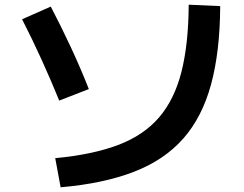

<svg xmlns="http://www.w3.org/2000/svg" viewBox="-20 -770 1040 817"><path d="M215 -97Q374 -112 482.5 -153Q591 -194 656.5 -270Q722 -346 752 -464Q782 -582 783 -750L917 -744Q916 -550 878 -410.5Q840 -271 759.5 -180Q679 -89 550 -39Q421 11 238 27ZM232 -342Q197 -428 157 -516Q117 -604 74 -688L196 -742Q239 -660 281 -570Q323 -480 358 -391Z"/></svg>

Font: M PLUS 1 Code
Style: Regular
Weight: 400
Designer: Coji Morishita
Foundry: UNDERFOREST DESIGN
Version: Version 1.005